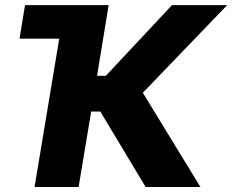

<svg xmlns="http://www.w3.org/2000/svg" viewBox="-20 -748 929 768"><path d="M381.8 -727.5 359.4 -593.3H58.1L80.1 -727.5ZM562.5 0 381.3 -301.8H344.7L294.4 0H118.2L239.3 -727.5H414.6L368.2 -444.8H403.3L668 -727.5H888.7L551.3 -377L781.7 0Z"/></svg>

Font: Inter Tight ExtraBold
Style: Italic
Weight: 800
Italic angle: -9.39999°
Designer: Rasmus Andersson
Foundry: rsms
Version: Version 3.004